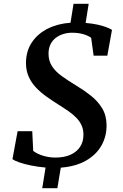

<svg xmlns="http://www.w3.org/2000/svg" viewBox="-20 -871 646 1009"><path d="M202 118 219.5 9.5Q178.5 6 142.2 -1.5Q106 -9 80.5 -18Q55 -27 45.5 -35L72.5 -181.5H149.5L154.5 -78Q175 -62 206.5 -52.5Q238 -43 271.5 -43Q317 -43 349.8 -57.5Q382.5 -72 400.5 -98.8Q418.5 -125.5 418.5 -163.5Q418.5 -190 409 -211.5Q399.5 -233 382 -251.2Q364.5 -269.5 339.8 -286.8Q315 -304 284.5 -323Q253.5 -342.5 223.8 -363.8Q194 -385 169.8 -410.2Q145.5 -435.5 131.2 -467Q117 -498.5 116.5 -538Q116.5 -602 147.2 -648Q178 -694 231 -720.5Q284 -747 350.5 -751.5L366.5 -851H446L430 -750.5Q464.5 -747.5 491.2 -741.8Q518 -736 537.2 -728.8Q556.5 -721.5 568.5 -714L544 -578.5H472L459 -672.5Q442 -684.5 416.5 -691.8Q391 -699 358.5 -699Q335 -699 312.8 -692.2Q290.5 -685.5 273 -672Q255.5 -658.5 245.2 -637.8Q235 -617 235 -589Q235 -551 253.5 -522.8Q272 -494.5 304.8 -471Q337.5 -447.5 379.5 -422Q420 -398 456.5 -369.2Q493 -340.5 516.2 -303Q539.5 -265.5 540 -214Q540.5 -154 512.8 -105.5Q485 -57 431.2 -26.5Q377.5 4 299.5 10L281.5 118Z"/></svg>

Font: Merriweather SemiBold
Style: Italic
Weight: 600
Italic angle: -7.8°
Version: Version 2.101